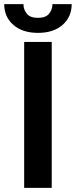

<svg xmlns="http://www.w3.org/2000/svg" viewBox="-41 -915 369 935"><path d="M210.9 -710.9V0H76.7V-710.9ZM214.4 -895H308.1Q308.1 -833 263.9 -793.9Q219.7 -754.9 144 -754.9Q68.4 -754.9 23.9 -793.9Q-20.5 -833 -20.5 -895H73.2Q73.2 -868.7 89.4 -848.4Q105.5 -828.1 144 -828.1Q182.1 -828.1 198.2 -848.4Q214.4 -868.7 214.4 -895Z"/></svg>

Font: Vazirmatn RD SemiBold
Style: Regular
Weight: 600
Designer: Saber Rastikerdar
Foundry: Saber Rastikerdar
Version: Version 32.102